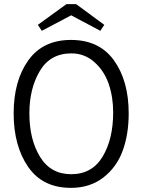

<svg xmlns="http://www.w3.org/2000/svg" viewBox="-20 -903 688 928"><path d="M323 5Q186 5 116 -96.5Q46 -198 46 -355Q46 -512 116.5 -611Q187 -710 323 -710Q460 -710 531 -611Q602 -512 602 -355Q602 -254 573 -174.5Q544 -95 479.5 -45Q415 5 323 5ZM325 -645Q223 -645 172.5 -560Q122 -475 122 -355Q122 -229 173.5 -145Q225 -61 324 -61Q425 -61 476 -146Q527 -231 527 -360Q527 -434 505.5 -497Q484 -560 436.5 -602.5Q389 -645 325 -645ZM301 -883H348L484 -783L465 -754L324 -829L182 -754L163 -783Z"/></svg>

Font: Gudea
Style: Regular
Weight: 400
Designer: Agustina Mingote
Foundry: Agustina Mingote
Version: Version 1.002